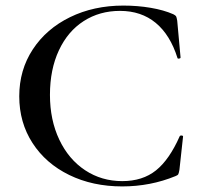

<svg xmlns="http://www.w3.org/2000/svg" viewBox="-20 -656 722 688"><path d="M601 -605Q609 -601 611 -597.5Q613 -594 615 -582L627 -450Q627 -447 622 -446Q617 -445 616 -448Q590 -531 538 -574Q486 -617 410 -617Q337 -617 280 -580.5Q223 -544 191 -475.5Q159 -407 159 -316Q159 -226 192.5 -155.5Q226 -85 285 -46Q344 -7 418 -7Q491 -7 539 -45.5Q587 -84 624 -168Q626 -171 631 -170.5Q636 -170 636 -167L623 -48Q621 -36 619 -32Q617 -28 609 -25Q519 12 418 12Q312 12 228 -29Q144 -70 96.5 -143.5Q49 -217 49 -311Q49 -405 97.5 -479Q146 -553 231 -594.5Q316 -636 422 -636Q473 -636 520 -628Q567 -620 601 -605Z"/></svg>

Font: Cormorant Garamond SemiBold
Style: Regular
Weight: 600
Designer: Christian Thalmann (Catharsis Fonts)
Version: Version 3.000